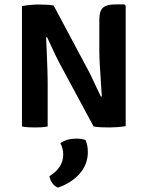

<svg xmlns="http://www.w3.org/2000/svg" viewBox="-20 -573 668 870"><path d="M249.5 -287Q242 -300.5 231.2 -323.2Q220.5 -346 210 -368.8Q199.5 -391.5 193 -405L189 -403.5Q190.5 -369.5 192.2 -328.8Q194 -288 195 -252.8Q196 -217.5 196 -200V0Q180.5 3 165.8 3.8Q151 4.5 138.5 4.5Q126.5 4.5 110.5 3.8Q94.5 3 79.5 0V-545.5Q94.5 -548.5 116 -550.5Q137.5 -552.5 150.5 -552.5Q164.5 -552.5 186.2 -551.8Q208 -551 223 -548L376.5 -260.5Q384 -247.5 395.5 -223.2Q407 -199 418.5 -174.2Q430 -149.5 437 -135.5L441.5 -136.5Q439.5 -166 436.8 -205.8Q434 -245.5 432 -283.2Q430 -321 430 -344V-482Q430 -524 447 -538.5Q464 -553 501 -553H543.5L549.5 -547V-1.5Q534 1.5 512.5 3Q491 4.5 478 4.5Q464.5 4.5 441.5 3.8Q418.5 3 404 0ZM367.5 61.5Q378 83.5 378 116.5Q378 171 341.5 213.2Q305 255.5 243 277Q228 272 217.5 257.8Q207 243.5 204 225.5Q266.5 186.5 266.5 128Q266.5 100.5 253.5 75.5Q283.5 55 326.5 55Q348.5 55 367.5 61.5Z"/></svg>

Font: Signika Negative SC SemiBold
Style: Regular
Weight: 600
Designer: Anna Giedryś
Foundry: Anna Giedryś
Version: Version 2.000; ttfautohint (v1.8.3) -l 8 -r 50 -G 200 -x 9 -